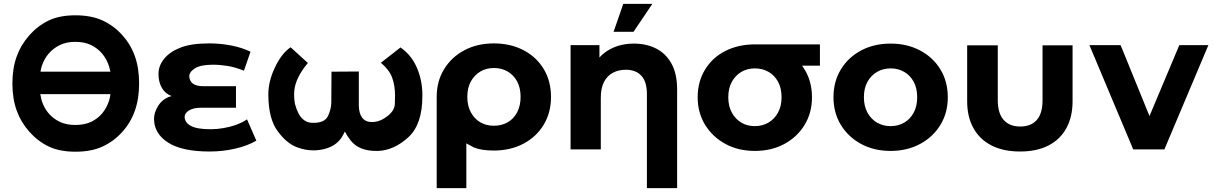

<svg xmlns="http://www.w3.org/2000/svg" viewBox="-20 -771 6271 991"><path d="M370 12Q287 12 231 -15Q175 -42 131.5 -91Q88 -140 66 -201Q44 -262 44 -340Q44 -418 66 -479Q88 -540 131.5 -589Q175 -638 231 -665Q287 -692 369 -692Q452 -692 510 -665Q568 -638 611.5 -589.5Q655 -541 676.5 -480Q698 -419 698 -340Q698 -262 676.5 -200.5Q655 -139 611.5 -90.5Q568 -42 510 -15Q452 12 370 12ZM550 -401Q547 -415 543 -428Q531 -466 507.5 -494Q484 -522 450 -538.5Q416 -555 369 -555Q323 -555 289 -538.5Q255 -522 231 -494Q207 -466 195 -428Q191 -415 189 -401ZM369 -126Q416 -126 450 -142Q484 -158 507.5 -186Q531 -214 543 -252Q548 -268 550 -285H188Q191 -268 195 -252Q207 -214 231 -186Q255 -158 289 -142Q323 -126 369 -126Z M1303 -45Q1259 -19 1195 -4Q1131 11 1061 11Q919 11 847 -35.5Q775 -82 775 -158Q775 -191 797 -225.5Q819 -260 858 -273Q862 -274 866 -275Q834 -287 817 -315Q798 -346 798 -389Q798 -432 827.5 -468Q857 -504 912 -525.5Q967 -547 1060 -547Q1119 -547 1174.5 -536Q1230 -525 1273 -504L1239 -406Q1195 -424 1155.5 -430.5Q1116 -437 1079 -437Q1016 -437 986.5 -418.5Q957 -400 957 -377Q958 -353 975.5 -339.5Q993 -326 1031 -326H1198V-215H1020Q978 -215 955.5 -201Q933 -187 933 -168Q933 -139 964.5 -121.5Q996 -104 1067 -104Q1100 -104 1134.5 -110Q1169 -116 1200.5 -127.5Q1232 -139 1255 -155Z M2047 -526Q2101 -489 2129.5 -426.5Q2158 -364 2160 -290Q2160 -282 2160 -274Q2160 -129 2087.5 -62.5Q2015 4 1933 8Q1927 8 1921 8Q1832 8 1790 -46Q1772 -69 1760 -92Q1752 -75 1741 -58Q1701 -1 1609 5Q1603 5 1596 5Q1555 5 1513 -11Q1491 -19 1471 -34Q1442 -55 1414 -93Q1366 -156 1365 -280Q1365 -282 1365 -284Q1365 -352 1399.5 -424Q1434 -496 1480 -527L1569 -446Q1505 -369 1499 -303Q1498 -293 1498 -283Q1498 -258 1502 -236Q1509 -209 1521 -185Q1547 -137 1594 -137Q1596 -137 1599 -137Q1657 -137 1673.5 -173.5Q1690 -210 1690 -242L1691 -401L1832 -402V-229Q1832 -187 1849 -164Q1866 -141 1900 -141Q1907 -141 1914 -142Q1946 -145 1981.5 -173Q2017 -201 2018 -235.5Q2019 -270 2019 -277Q2019 -330 2004 -370.5Q1989 -411 1946 -447Z M2529 6Q2464 6 2426 -10Q2395 -26 2387 -31V200H2234V-271Q2234 -352 2272.5 -414.5Q2311 -477 2377.5 -512Q2444 -547 2529 -547Q2615 -547 2682 -512Q2749 -477 2786.5 -414.5Q2824 -352 2824 -271Q2824 -190 2786.5 -127.5Q2749 -65 2682 -29.5Q2615 6 2529 6ZM2529 -122Q2569 -122 2600 -139.5Q2631 -157 2649 -191Q2667 -225 2667 -271Q2667 -318 2649 -351Q2631 -384 2600 -402Q2569 -420 2530 -420Q2490 -420 2459.5 -402Q2429 -384 2410.5 -351Q2392 -318 2392 -271Q2392 -225 2410.5 -191Q2429 -157 2459.5 -139.5Q2490 -122 2529 -122Z M3147 -607 3197 -751H3347L3250 -607ZM3252 -546Q3316 -546 3366.5 -520.5Q3417 -495 3446 -442.5Q3475 -390 3475 -308V200H3319V-285Q3319 -349 3290.5 -380Q3262 -411 3210 -411Q3173 -411 3143.5 -395.5Q3114 -380 3097.5 -348Q3081 -316 3081 -266V0H2925V-538H3074V-474Q3097 -500 3129 -517Q3183 -546 3252 -546Z M3876 8Q3791 8 3724.5 -28Q3658 -64 3619.5 -126.5Q3581 -189 3581 -269Q3581 -350 3619.5 -412.5Q3658 -475 3725 -508.5Q3792 -542 3878 -542Q3904 -542 3924 -542Q3944 -542 3961 -542H3971Q3972 -542 3973 -542H3975Q3976 -542 3976 -542H3978Q3979 -542 3980 -542H3985Q3986 -542 3987 -542H3991Q3992 -542 3992 -542H4212V-432H4120Q4122 -429 4124 -426Q4171 -359 4171 -269Q4171 -189 4133 -126.5Q4095 -64 4028.5 -28Q3962 8 3876 8ZM3876 -120Q3915 -120 3946 -138Q3977 -156 3995.5 -189.5Q4014 -223 4014 -269Q4014 -316 3996 -349Q3978 -382 3947 -400Q3916 -418 3876 -418Q3837 -418 3806.5 -400Q3776 -382 3757.5 -349Q3739 -316 3739 -269Q3739 -223 3757.5 -189.5Q3776 -156 3806.5 -138Q3837 -120 3876 -120Z M4577 8Q4491 8 4424.5 -28Q4358 -64 4320 -126.5Q4282 -189 4282 -269Q4282 -350 4320 -412.5Q4358 -475 4424.5 -510.5Q4491 -546 4577 -546Q4662 -546 4729 -510.5Q4796 -475 4834 -412.5Q4872 -350 4872 -269Q4872 -189 4834 -126.5Q4796 -64 4729 -28Q4662 8 4577 8ZM4577 -120Q4616 -120 4647 -138Q4678 -156 4696 -189.5Q4714 -223 4714 -269Q4714 -316 4696 -349Q4678 -382 4647 -400Q4616 -418 4577 -418Q4538 -418 4507 -400Q4476 -382 4457.5 -349Q4439 -316 4439 -269Q4439 -223 4457.5 -189.5Q4476 -156 4507 -138Q4538 -120 4577 -120Z M5245 11Q5159 11 5098 -20Q5037 -51 5004.5 -109.5Q4972 -168 4972 -248V-537H5130V-253Q5130 -187 5160 -152.5Q5190 -118 5246 -118Q5302 -118 5331.5 -152Q5361 -186 5361 -253V-537H5516V-248Q5516 -168 5484 -109.5Q5452 -51 5391.5 -20Q5331 11 5245 11Z M5829 0 5603 -538H5764L5913 -172L6067 -538H6217L5990 0Z"/></svg>

Font: Montserrat Z
Style: Bold
Weight: 700
Designer: Julieta Ulanovsky
Foundry: Julieta Ulanovsky
Version: Version 8.000